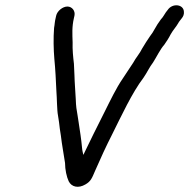

<svg xmlns="http://www.w3.org/2000/svg" viewBox="-20 -687 724 735"><path d="M238 -662C220 -662 199 -645 195 -627L193 -618C189 -602 190 -596 187 -580C184 -541 185 -498 188 -462C192 -422 194 -379 196 -336C198 -314 198 -264 202 -245L206 -219C207 -211 208 -203 209 -194L213 -168C217 -133 224 -97 229 -63C229 -38 235 -10 243 7C254 29 280 35 307 19C328 7 332 -5 344 -33C365 -81 386 -127 409 -172C444 -242 486 -333 529 -389C543 -409 552 -430 566 -448C580 -470 593 -498 609 -516L621 -534C626 -541 629 -548 633 -555C643 -573 653 -582 664 -601C664 -602 664 -602 665 -603L668 -607L675 -616C682 -624 685 -633 684 -642C683 -671 640 -676 622 -649L615 -640C608 -630 604 -621 596 -613C587 -601 578 -587 571 -574L564 -562L554 -548C544 -533 535 -520 524 -501C515 -482 500 -466 490 -447C477 -427 463 -406 449 -385C425 -350 403 -304 380 -258C348 -194 328 -155 299 -94C297 -105 295 -109 294 -122C291 -155 286 -186 281 -219L277 -245C273 -268 271 -278 270 -308L267 -357C265 -383 265 -416 263 -443C260 -468 257 -497 258 -525C257 -556 255 -584 263 -618L265 -627C269 -645 256 -662 238 -662Z"/></svg>

Font: Electronic
Style: BdIt
Weight: 700
Version: Version 1.011